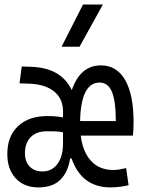

<svg xmlns="http://www.w3.org/2000/svg" viewBox="-20 -815 626 845"><path d="M148.9 9.8Q86.4 9.8 49.3 -30Q12.2 -69.8 12.2 -137.2Q12.2 -215.3 59.3 -259.8Q106.4 -304.2 188.5 -304.2Q226.6 -304.2 257.3 -298.3V-325.2Q257.3 -380.4 218.3 -412.4Q179.2 -444.3 107.9 -446.8L65.9 -448.2L75.7 -522.5L117.7 -521Q249 -516.6 295.9 -418.5Q333.5 -527.3 423.8 -527.3Q493.7 -527.3 530.8 -462.9Q567.9 -398.4 567.9 -276.9Q567.9 -244.1 564.9 -218.3H335.4Q344.2 -146 381.1 -106.4Q418 -66.9 478.5 -66.9Q491.7 -66.9 506.6 -69.3Q521.5 -71.8 535.2 -75.2L545.9 0Q528.3 4.4 507.6 7.1Q486.8 9.8 466.8 9.8Q339.4 9.8 294.9 -117.7H288.6Q279.3 -56.6 245.1 -23.4Q210.9 9.8 148.9 9.8ZM257.3 -184.1V-232.4Q242.2 -236.3 223.9 -236.8Q205.6 -237.3 186 -237.3Q140.6 -237.3 115.2 -211.7Q89.8 -186 89.8 -140.6Q89.8 -103.5 110.6 -82Q131.3 -60.5 166.5 -60.5Q208.5 -60.5 232.9 -93.5Q257.3 -126.5 257.3 -184.1ZM332.5 -282.2H489.7Q489.7 -369.6 472.7 -410.6Q455.6 -451.7 418.5 -451.7Q336.4 -451.7 332.5 -282.2ZM251 -609.4 345.2 -794.9H432.6L330.1 -609.4Z"/></svg>

Font: Cascadia Code PL SemiLight
Style: Regular
Weight: 350
Monospace: yes
Designer: Aaron Bell
Foundry: Saja Typeworks
Version: Version 2404.023; ttfautohint (v1.8.4)